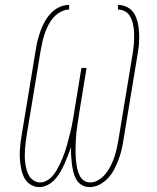

<svg xmlns="http://www.w3.org/2000/svg" viewBox="-20 -755 640 783"><path d="M345 8Q328 8 313.5 -0.5Q299 -9 291 -23.5Q283 -38 279 -54.5Q275 -71 273 -87.5Q271 -104 270 -121.5Q269 -139 270 -156Q264 -139 257.5 -122Q251 -105 243.5 -88Q236 -71 226.5 -54.5Q217 -38 204.5 -24Q192 -10 175 -1Q158 8 140 8Q124 8 109.5 0.5Q95 -7 86 -19Q77 -31 72 -46Q67 -61 64.5 -77Q62 -93 61 -109Q60 -125 61 -142Q62 -159 64 -175.5Q66 -192 69 -208L126 -553Q129 -573 134 -592.5Q139 -612 146 -631Q153 -650 163.5 -668.5Q174 -687 189 -702.5Q204 -718 223 -726.5Q242 -735 262 -735V-716Q245 -716 228 -707Q211 -698 198.5 -684Q186 -670 177.5 -653.5Q169 -637 163 -619.5Q157 -602 153 -585Q149 -568 146 -550L89 -205Q87 -191 85 -176.5Q83 -162 82 -147.5Q81 -133 81 -118.5Q81 -104 83 -90Q85 -76 88.5 -62.5Q92 -49 99 -37.5Q106 -26 118 -18.5Q130 -11 144 -11Q157 -11 170 -18Q183 -25 192.5 -35.5Q202 -46 209.5 -58.5Q217 -71 223 -83.5Q229 -96 234.5 -109Q240 -122 244.5 -135Q249 -148 252.5 -161Q256 -174 259.5 -187.5Q263 -201 266.5 -214Q270 -227 272.5 -240.5Q275 -254 277.5 -267.5Q280 -281 282 -294L312 -478H333L303 -294Q301 -281 299 -267.5Q297 -254 295 -241Q293 -228 291.5 -214.5Q290 -201 289.5 -187.5Q289 -174 288.5 -161Q288 -148 288 -135Q288 -122 289 -109Q290 -96 292 -83Q294 -70 297.5 -58Q301 -46 307 -35Q313 -24 324 -17.5Q335 -11 348 -11Q366 -11 382.5 -21.5Q399 -32 411 -47Q423 -62 431.5 -79Q440 -96 446 -113.5Q452 -131 456 -149Q460 -167 463 -185L520 -530Q522 -544 524 -558Q526 -572 526.5 -586.5Q527 -601 527 -615Q527 -629 525 -642.5Q523 -656 519 -669Q515 -682 507.5 -693Q500 -704 487.5 -710Q475 -716 461 -716V-735Q477 -735 492 -729Q507 -723 517.5 -712Q528 -701 534 -686.5Q540 -672 543 -656.5Q546 -641 547 -625Q548 -609 547.5 -592.5Q547 -576 545 -559.5Q543 -543 540 -527L483 -182Q480 -161 475 -141Q470 -121 462.5 -101.5Q455 -82 445 -63Q435 -44 420 -28Q405 -12 385.5 -2Q366 8 345 8Z"/></svg>

Font: Iosevka Curly Thin Extended
Style: Italic
Weight: 100
Width: 7
Italic angle: -9°
Monospace: yes
Designer: Belleve Invis
Foundry: Belleve Invis
Version: Version 11.1.0; ttfautohint (v1.8.3)